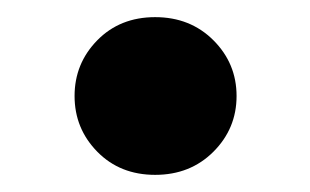

<svg xmlns="http://www.w3.org/2000/svg" viewBox="-20 -380 362 224"><path d="M93.5 -203Q67 -230 67 -268Q67 -306 93.5 -333Q120 -360 161 -360Q202 -360 229 -333Q256 -306 256 -268Q256 -230 229 -203Q202 -176 161 -176Q120 -176 93.5 -203Z"/></svg>

Font: renner_700bold
Style: Bold
Weight: 700
Version: Version 003.000 ; ttfautohint (v0.97) -l 8 -r 50 -G 200 -x 1